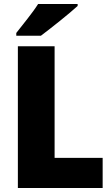

<svg xmlns="http://www.w3.org/2000/svg" viewBox="-20 -947 566 967"><path d="M371 -917V-927H172C144 -882 95 -824 62 -781V-767H186C238 -806 331 -880 371 -917ZM70 0H497V-152H255V-714H70Z"/></svg>

Font: Noto Sans Devanagari SemiCondensed Black
Style: Regular
Weight: 900
Width: 4
Designer: Jelle Bosma - Monotype Design Team
Foundry: Monotype Imaging Inc.
Version: Version 2.004